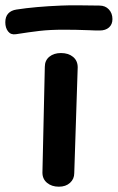

<svg xmlns="http://www.w3.org/2000/svg" viewBox="-57 -707 444 724"><path d="M103 -56 112 -455Q112 -479 129 -493Q146 -507 173 -507Q201 -507 218.5 -492.5Q236 -478 236 -453L223 -54Q223 -32 207 -17.5Q191 -3 165 -3Q138 -3 120.5 -17.5Q103 -32 103 -56ZM-37 -623Q-37 -644 -26 -656Q-15 -668 5 -671Q76 -682 174 -686Q195 -687 235 -687L318 -686Q340 -686 353.5 -671.5Q367 -657 367 -635Q367 -615 354 -603.5Q341 -592 319 -592Q297 -592 281 -593Q229 -595 185 -595Q131 -595 92.5 -590.5Q54 -586 3 -578Q-16 -575 -26.5 -588.5Q-37 -602 -37 -623Z"/></svg>

Font: Mali SemiBold
Style: Regular
Weight: 600
Designer: Kitiyaporn Chalermlarp | Katatrad Aksorn Co.,Ltd.
Foundry: Cadson Demak Co.,Ltd.
Version: Version 1.000; ttfautohint (v1.6)